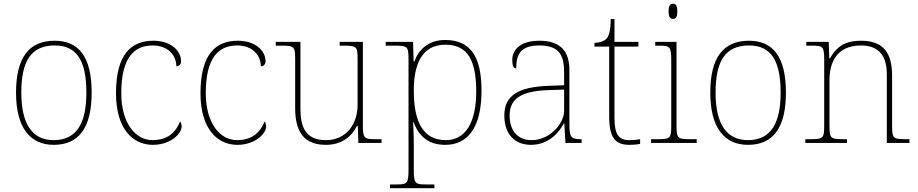

<svg xmlns="http://www.w3.org/2000/svg" viewBox="-20 -758 4869 1018"><path d="M265 10C397 10 466 -79 466 -267C466 -459 396 -542 270 -542C135 -542 65 -454 65 -267C65 -79 141 10 265 10ZM265 -15C146 -15 93 -108 93 -267C93 -433 144 -517 270 -517C386 -517 438 -438 438 -267C438 -115 393 -15 265 -15Z M790 10C889 10 943 -53 943 -86C943 -98 941 -106 935 -114C913 -60 874 -16 790 -15C700 -14 623 -103 623 -264C623 -452 691 -517 789 -517C874 -517 915 -462 915 -406C930 -407 940 -417 940 -433C940 -490 885 -542 793 -542C679 -542 595 -475 595 -263C595 -78 682 10 790 10Z M1238 10C1337 10 1391 -53 1391 -86C1391 -98 1389 -106 1383 -114C1361 -60 1322 -16 1238 -15C1148 -14 1071 -103 1071 -264C1071 -452 1139 -517 1237 -517C1322 -517 1363 -462 1363 -406C1378 -407 1388 -417 1388 -433C1388 -490 1333 -542 1241 -542C1127 -542 1043 -475 1043 -263C1043 -78 1130 10 1238 10Z M1708 10C1797 10 1847 -39 1873 -91H1877L1880 0H2003V-20H1971C1911 -20 1904 -25 1904 -94V-536H1781V-516H1799C1872 -516 1876 -512 1876 -442V-202C1876 -104 1819 -15 1708 -15C1599 -15 1573 -86 1573 -181V-536H1442V-516H1468C1541 -516 1545 -512 1545 -442V-184C1545 -52 1598 10 1708 10Z M2048 240H2283V220H2241C2181 220 2174 216 2174 142V13C2174 -60 2170 -95 2171 -111H2173C2201 -32 2256 10 2341 10C2459 10 2533 -80 2533 -278C2533 -460 2473 -546 2340 -546C2251 -546 2199 -494 2177 -432H2173L2170 -536H2025V-516H2069C2142 -516 2146 -512 2146 -442V142C2146 216 2139 220 2079 220H2048ZM2344 -15C2219 -15 2174 -118 2174 -279C2174 -417 2217 -521 2341 -521C2461 -521 2505 -436 2505 -273C2505 -107 2447 -15 2344 -15Z M2795 10C2893 10 2947 -61 2970 -104H2972L2978 0H3064V-20H3057C3003 -20 2999 -35 2999 -110V-386C2999 -481 2957 -542 2840 -542C2725 -542 2696 -482 2696 -441C2696 -409 2703 -395 2717 -395C2717 -471 2741 -517 2840 -517C2953 -517 2971 -456 2971 -371V-306L2888 -303C2727 -297 2654 -251 2654 -146C2654 -39 2716 10 2795 10ZM2799 -15C2715 -15 2682 -77 2682 -145C2682 -225 2729 -275 2885 -280L2971 -283V-170C2971 -104 2896 -15 2799 -15Z M3317 10C3335 10 3353 9 3374 5V-20C3353 -16 3338 -15 3316 -15C3260 -15 3238 -46 3238 -132V-511H3365V-536H3238V-657H3218C3218 -592 3207 -563 3194 -551C3181 -539 3160 -531 3132 -531V-511H3210V-141C3210 -30 3240 10 3317 10Z M3548 -658C3563 -658 3571 -666 3571 -698C3571 -729 3563 -738 3548 -738C3534 -738 3525 -729 3525 -698C3525 -666 3534 -658 3548 -658ZM3432 0H3674V-20H3644C3571 -20 3567 -24 3567 -94V-536H3454V-516H3472C3532 -516 3539 -512 3539 -438V-94C3539 -24 3535 -20 3462 -20H3432Z M3946 10C4078 10 4147 -79 4147 -267C4147 -459 4077 -542 3951 -542C3816 -542 3746 -454 3746 -267C3746 -79 3822 10 3946 10ZM3946 -15C3827 -15 3774 -108 3774 -267C3774 -433 3825 -517 3951 -517C4067 -517 4119 -438 4119 -267C4119 -115 4074 -15 3946 -15Z M4250 0H4471V-20H4455C4382 -20 4378 -24 4378 -94V-334C4378 -423 4414 -517 4545 -517C4646 -517 4682 -454 4682 -365V0H4802V-20H4787C4714 -20 4710 -24 4710 -94V-357C4710 -482 4660 -542 4545 -542C4471 -542 4421 -520 4381 -449H4377L4374 -536H4255V-516H4283C4343 -516 4350 -511 4350 -442V-94C4350 -24 4346 -20 4273 -20H4250Z"/></svg>

Font: Noto Serif Malayalam Thin
Style: Regular
Weight: 100
Designer: Indian type Foundry, Jelle Bosma, Monotype Design Team
Foundry: Monotype Imaging Inc.
Version: Version 2.104